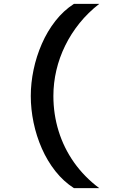

<svg xmlns="http://www.w3.org/2000/svg" viewBox="-20 -853 640 998"><path d="M364.5 125Q310 90 268 36.8Q226 -16.5 197.5 -81.2Q169 -146 154.5 -216Q140 -286 140 -354Q140 -421 154.5 -490.5Q169 -560 197.5 -625.2Q226 -690.5 268 -744.2Q310 -798 364.5 -833H496Q438 -788 393.5 -732.8Q349 -677.5 318.8 -615.8Q288.5 -554 273 -487.8Q257.5 -421.5 257.5 -354Q257.5 -259 284.8 -171.2Q312 -83.5 365.2 -8.2Q418.5 67 496 125Z"/></svg>

Font: Spline Sans Mono Medium
Style: Regular
Weight: 500
Monospace: yes
Version: Version 1.004